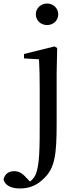

<svg xmlns="http://www.w3.org/2000/svg" viewBox="-104 -797 442 1088"><path d="M163 -655C197 -655 226 -680 226 -716C226 -751 197 -777 163 -777C128 -777 99 -751 99 -716C99 -680 128 -655 163 -655ZM9 271C60 271 105 255 147 212C207 154 217 78 217 -97V-382L220 -525L205 -534L32 -491V-466L117 -461C120 -411 121 -359 121 -293V-99C121 36 121 141 97 194C89 210 78 223 66 232L45 210C22 184 2 173 -24 173C-55 173 -77 189 -84 220C-77 249 -48 271 9 271Z"/></svg>

Font: Noto Serif KR Medium
Style: Regular
Weight: 500
Designer: Ryoko NISHIZUKA 西塚涼子 (kana & ideographs); Frank Grießhammer (Latin, Greek & Cyrillic); Wenlong ZHANG 张文龙 (bopomofo); San
Foundry: Adobe
Version: Version 2.001;hotconv 1.1.0;makeotfexe 2.6.0